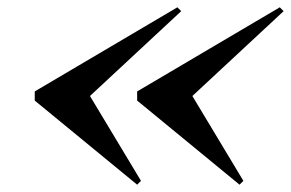

<svg xmlns="http://www.w3.org/2000/svg" viewBox="-20 -650 796 525"><path d="M506 -387.5 645.5 -155.5 635 -145 355 -375V-400L745 -630L755.5 -619.5ZM226 -387.5 365.5 -155.5 355 -145 75 -375V-400L465 -630L475.5 -619.5Z"/></svg>

Font: Bodoni* 11pt Medium
Style: Italic
Weight: 500
Italic angle: -13°
Version: Version 2.3